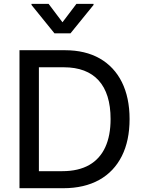

<svg xmlns="http://www.w3.org/2000/svg" viewBox="-20 -992 761 1012"><path d="M314.3 0C462 0 567.5 -60.4 622.2 -169.4C649.5 -223.7 663 -289.1 663 -364.7C663 -515.6 607.2 -625.7 505.7 -683.9C454.9 -712.7 393.8 -727.3 322.8 -727.3H82.7V0ZM185 -637.4H316.4C477.3 -637.4 562.9 -543.3 562.9 -364.7C562.9 -248.6 525.9 -165.8 450.6 -122.5C412.6 -100.9 365.4 -89.8 308.6 -89.8H185ZM146 -971.6V-965.9L267 -816.4H351.6L473 -965.9V-971.6H382.8L309.3 -874.6L236.2 -971.6Z"/></svg>

Font: Inter 465
Style: Regular
Weight: 400
Designer: Rasmus Andersson
Foundry: rsms
Version: Version 3.019;Glyphs 3.1.2 (3151)